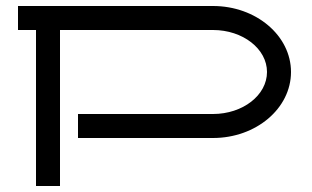

<svg xmlns="http://www.w3.org/2000/svg" viewBox="-20 -620 1040 640"><path d="M100 0H180V-520H690C789.4 -520 870 -457.3 870 -380C870 -302.7 789.4 -240 690 -240H240V-160H690C833.5 -160 950 -258.6 950 -380C950 -501.4 833.5 -600 690 -600H40V-520H100Z"/></svg>

Font: KetosagCBd
Style: Regular
Weight: 500
Designer: gluk
Foundry: gluk
Version: Version 00.0024